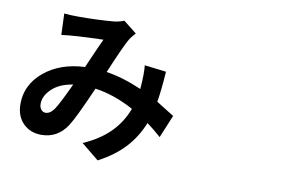

<svg xmlns="http://www.w3.org/2000/svg" viewBox="-85 -920 1669 1134"><g transform="rotate(10 750.0 -353.0)"><path d="M260.7 -191.4Q283.2 -223.6 341.8 -349.6Q262.7 -337.9 217.3 -295.4Q171.9 -252.9 171.9 -204.1Q171.9 -183.6 182.6 -170.4Q193.4 -157.2 209 -157.2Q237.3 -157.2 260.7 -191.4ZM736.3 -392.6Q744.1 -486.3 738.3 -535.2L868.2 -519.5Q861.3 -411.1 848.6 -335.9Q865.2 -326.2 955.1 -269.5L898.4 -132.8Q855.5 -170.9 813.5 -202.1Q779.3 -116.2 718.8 -50.3Q658.2 15.6 561.5 66.4L456.1 -19.5Q646.5 -100.6 708 -268.6Q589.8 -333 475.6 -348.6Q394.5 -163.1 361.3 -111.3Q304.7 -24.4 207 -24.4Q140.6 -24.4 97.7 -67.4Q54.7 -110.4 54.7 -183.6Q54.7 -298.8 149.4 -377.9Q244.1 -457 392.6 -463.9Q462.9 -625 471.7 -641.6Q294.9 -636.7 221.7 -626L216.8 -753.9Q252 -750 298.8 -750Q415 -750 506.8 -757.8Q543 -760.7 574.2 -773.4L653.3 -710.9Q629.9 -685.5 620.1 -668.9Q596.7 -630.9 523.4 -457Q625 -441.4 736.3 -392.6Z"/></g></svg>

Font: Bpmf Zihi Sans Bold
Style: Bold
Weight: 700
Foundry: But Ko
Version: Version 1.320